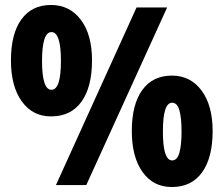

<svg xmlns="http://www.w3.org/2000/svg" viewBox="-20 -744 900 772"><path d="M185 -724Q260 -724 305 -664.5Q350 -605 350 -501Q350 -394 307.5 -335Q265 -276 185 -276Q111 -276 67.5 -336.5Q24 -397 24 -501Q24 -608 66 -666Q108 -724 185 -724ZM652 -714 327 0H205L529 -714ZM187 -615Q149 -615 149 -499Q149 -383 187 -383Q225 -383 225 -499Q225 -615 187 -615ZM671 -440Q746 -440 790.5 -380Q835 -320 835 -217Q835 -110 792.5 -51Q750 8 671 8Q596 8 553 -52.5Q510 -113 510 -217Q510 -324 552 -382Q594 -440 671 -440ZM672 -331Q635 -331 635 -215Q635 -99 672 -99Q693 -99 701.5 -130.5Q710 -162 710 -215Q710 -269 701.5 -300Q693 -331 672 -331Z"/></svg>

Font: Noto Sans Bengali Condensed ExtraBold
Style: Regular
Weight: 800
Width: 3
Designer: Joana Ranito - Universal Thirst; Jelle Bosma - Monotype Design Team
Foundry: Universal Thirst ehf.
Version: Version 3.000; ttfautohint (v1.8.4.7-5d5b)